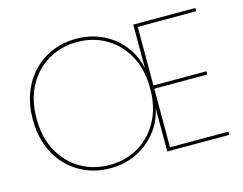

<svg xmlns="http://www.w3.org/2000/svg" viewBox="-99 -865 1303 1029"><g transform="rotate(-15 553.0 -351.0)"><path d="M1056 -686H732V-361H1026V-343H732V-18H1056V0H712V-240Q696 -165 650.5 -109.5Q605 -54 539.5 -23Q474 8 396 8Q323 8 261.5 -18Q200 -44 154.5 -92Q109 -140 84.5 -206Q60 -272 60 -351Q60 -430 84.5 -496Q109 -562 154.5 -610Q200 -658 261.5 -684Q323 -710 396 -710Q474 -710 539.5 -679.5Q605 -649 650.5 -593Q696 -537 712 -462V-704H1056ZM81 -351Q81 -245 123.5 -168.5Q166 -92 237.5 -51Q309 -10 396 -10Q484 -10 555 -51Q626 -92 668.5 -168.5Q711 -245 711 -351Q711 -457 668.5 -533.5Q626 -610 555 -651Q484 -692 396 -692Q309 -692 237.5 -651Q166 -610 123.5 -533.5Q81 -457 81 -351Z"/></g></svg>

Font: Poppins Devanagari Thin
Style: Regular
Weight: 100
Designer: Ninad Kale (Devanagari), Jonny Pinhorn (Latin)
Foundry: Indian Type Foundry
Version: 4.005